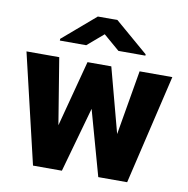

<svg xmlns="http://www.w3.org/2000/svg" viewBox="-83 -831 892 911"><g transform="rotate(10 363.0 -375.0)"><path d="M502.4 -216.8 555.7 -528.3H713.4L588.9 0H449.7L362.3 -313.5L274.4 0H135.3L10.7 -528.3H168.5L220.7 -209.5L304.7 -528.3H419.4ZM569.8 -612.8V-606.4H439.9L362.3 -672.9L284.7 -606.4H157.7V-614.7L315.4 -750H409.7Z"/></g></svg>

Font: Roboto Black
Style: Regular
Weight: 900
Designer: Google
Version: Version 2.134; 2016